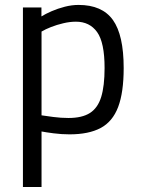

<svg xmlns="http://www.w3.org/2000/svg" viewBox="-20 -530 567 772"><path d="M72.2 222V-500H146.6V-464Q163 -474.2 187.7 -485Q212.5 -495.8 240.7 -503Q268.9 -510.2 295.8 -510.2Q390.7 -510.2 434 -449.7Q477.3 -389.2 477.3 -256.4Q477.3 -158.2 455 -99.6Q432.7 -41 384.8 -15.4Q336.9 10.2 259.3 10.2Q227.3 10.2 195.2 6Q163.2 1.8 147 -1.4V222ZM255.2 -55.6Q310.2 -55.6 341.8 -75.8Q373.3 -96.1 386.9 -140.2Q400.5 -184.3 400.5 -256.4Q400.5 -359.3 370.4 -401.1Q340.3 -442.8 285.4 -442.8Q260.8 -442.8 234.5 -436.5Q208.1 -430.3 185.2 -421.3Q162.3 -412.3 147 -403.1V-66.3Q162.8 -63.7 194 -59.7Q225.3 -55.6 255.2 -55.6Z"/></svg>

Font: Titillium Web
Style: Bold
Weight: 700
Designer: Mohamed Gaber, Accademia di Belle Arti di Urbino
Foundry: Kief Type Foundry, Accademia di Belle Arti di Urbino
Version: Version 3.000